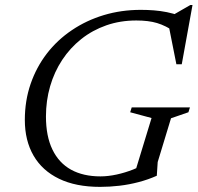

<svg xmlns="http://www.w3.org/2000/svg" viewBox="-20 -720 772 750"><path d="M372.5 -31Q402 -31 435.5 -38.2Q469 -45.5 500.5 -58Q532 -70.5 554 -87L501.5 -28L572 -259L488.5 -281.5L494.5 -300.5H722L716 -281.5L648 -258L596 -87L592.5 -33.5Q559 -18.5 522 -8.8Q485 1 446.8 5.5Q408.5 10 371 10Q276 10 210.5 -21.8Q145 -53.5 111 -112.2Q77 -171 77 -251.5Q77 -326.5 99.5 -392Q122 -457.5 163 -510.8Q204 -564 260.8 -602.2Q317.5 -640.5 385.5 -661Q453.5 -681.5 530 -681.5Q556 -681.5 581.5 -679.5Q607 -677.5 632 -672.5Q657 -667.5 681.5 -658.5L651.5 -659L723.5 -700.5H732L690 -469H669L639.5 -617.5L664 -595Q627 -620 593.5 -630Q560 -640 512.5 -640Q449.5 -640 395.2 -621Q341 -602 297.5 -567.5Q254 -533 223 -486Q192 -439 175.8 -383Q159.5 -327 159.5 -265Q159.5 -188 184.8 -135.8Q210 -83.5 257.5 -57.2Q305 -31 372.5 -31Z"/></svg>

Font: Newsreader 20pt
Style: Italic
Weight: 400
Italic angle: -17°
Version: Version 1.003